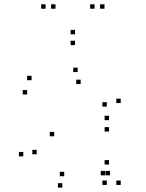

<svg xmlns="http://www.w3.org/2000/svg" viewBox="-20 -828 660 870"><path d="M527 -361V-381H507V-361ZM332 -501.5V-521.5H312V-501.5ZM123 -464.5V-484.5H103V-464.5ZM103 -400V-420H83V-400ZM345.5 -447V-467H325.5V-447ZM464 -345V-365H444V-345ZM464 10V-10H444V10ZM527 10V-10H507V10ZM474 -283.5V-303.5H454V-283.5ZM85.5 -119.5V-139.5H65.5V-119.5ZM262.5 22V2H242.5V22ZM456.5 -33.5V-53.5H436.5V-33.5ZM478.5 -33.5V-53.5H458.5V-33.5ZM474 -82.5V-102.5H454V-82.5ZM271 -29.5V-49.5H251V-29.5ZM146.5 -129V-149H126.5V-129ZM225.5 -210.5V-230.5H205.5V-210.5ZM474 -232V-252H454V-232ZM320 -623.5V-643.5H300V-623.5ZM453.5 -788.5V-808.5H433.5V-788.5ZM408.5 -788.5V-808.5H388.5V-788.5ZM320 -672.5V-692.5H300V-672.5ZM231.5 -788.5V-808.5H211.5V-788.5ZM186.5 -788.5V-808.5H166.5V-788.5Z"/></svg>

Font: Monaspace Argon Dots Var
Style: Regular
Weight: 400
Designer: Riley Cran and the Lettermatic Team
Version: Version 1.100 (Monaspace Argon Dots)